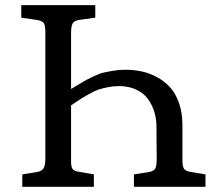

<svg xmlns="http://www.w3.org/2000/svg" viewBox="-20 -720 822 740"><path d="M65.9 0V-47.9L122.1 -57.1Q141.6 -60.1 148.2 -71.8Q154.8 -83.5 154.8 -107.9V-596.2Q154.8 -621.1 148.9 -630.4Q143.1 -639.6 122.1 -643.1L62 -651.9V-700.2H347.2V-651.9L284.2 -643.1Q264.6 -639.6 259.3 -628.4Q253.9 -617.2 253.9 -591.8V-377Q257.3 -378.9 281 -393.3Q304.7 -407.7 312 -411.6Q319.3 -415.5 341.3 -426Q363.3 -436.5 377.9 -439.9Q392.6 -443.4 415.8 -447.3Q439 -451.2 462.9 -451.2Q495.6 -451.2 525.6 -444.8Q555.7 -438.5 584.7 -422.9Q613.8 -407.2 635.3 -383.8Q656.7 -360.4 669.9 -323Q683.1 -285.6 683.1 -238.8V-104Q683.1 -79.1 689 -69.8Q694.8 -60.5 715.8 -57.1L772 -47.9V0H496.1V-47.9L554.2 -57.1Q573.7 -60.5 578.9 -71.5Q584 -82.5 584 -107.9L583 -228Q583.5 -257.8 575.9 -284.9Q568.4 -312 552 -335.9Q535.6 -359.9 506.3 -374Q477.1 -388.2 438 -388.2Q416.5 -388.2 395.3 -383.8Q374 -379.4 360.8 -375.2Q347.7 -371.1 325.2 -358.6Q302.7 -346.2 296.6 -342.3Q290.5 -338.4 265.1 -321.3Q257.8 -316.4 253.9 -314V-97.2Q253.9 -77.6 259.3 -69.3Q264.6 -61 283.2 -58.1L341.8 -47.9V0Z"/></svg>

Font: Literata Book
Style: Regular
Weight: 400
Designer: Latin by Veronika Burian and Jose Scaglione. Greek by Irene Vlachou. Cyrillic by Vera Evstafieva
Foundry: TypeTogether
Version: Version 2.003;PS 002.003;hotconv 1.0.88;makeotf.lib2.5.64775